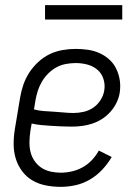

<svg xmlns="http://www.w3.org/2000/svg" viewBox="-20 -718 540 746"><path d="M216 8Q187 8 158.5 2.5Q130 -3 106 -17Q82 -31 65.5 -53.5Q49 -76 41 -102.5Q33 -129 33 -158.5Q33 -188 38 -218L58 -338Q62 -363 70.5 -388Q79 -413 93.5 -435.5Q108 -458 128.5 -477Q149 -496 173 -507.5Q197 -519 223 -523.5Q249 -528 274 -528Q298 -528 322 -524.5Q346 -521 367 -511.5Q388 -502 405 -486.5Q422 -471 432 -450Q442 -429 445.5 -405.5Q449 -382 445 -357Q442 -338 432.5 -318.5Q423 -299 408.5 -283Q394 -267 376 -255.5Q358 -244 338 -237.5Q318 -231 298 -228.5Q278 -226 258 -226Q238 -226 218.5 -227Q199 -228 179.5 -229Q160 -230 140.5 -232Q121 -234 103 -238L98 -209Q95 -188 94.5 -167.5Q94 -147 98.5 -128Q103 -109 114 -93Q125 -77 140.5 -66.5Q156 -56 176 -51.5Q196 -47 216 -47Q237 -47 259 -52Q281 -57 301 -68Q321 -79 337 -96Q353 -113 364 -133L414 -108Q399 -82 377.5 -59Q356 -36 329.5 -20.5Q303 -5 274 1.5Q245 8 216 8ZM266 -279Q285 -279 305 -283.5Q325 -288 342 -299.5Q359 -311 370.5 -329Q382 -347 385 -366Q389 -389 382 -411Q375 -433 358.5 -447Q342 -461 320 -467Q298 -473 274 -473Q256 -473 236.5 -469.5Q217 -466 199.5 -456.5Q182 -447 167.5 -432.5Q153 -418 143 -401Q133 -384 127 -365.5Q121 -347 118 -329L112 -293Q130 -288 149.5 -286.5Q169 -285 188.5 -284Q208 -283 227.5 -281Q247 -279 266 -279ZM155 -642V-698H455V-642Z"/></svg>

Font: Iosevka SS04 Light
Style: Italic
Weight: 300
Italic angle: -9°
Monospace: yes
Designer: Belleve Invis
Foundry: Belleve Invis
Version: Version 19.0.0; ttfautohint (v1.8.4)